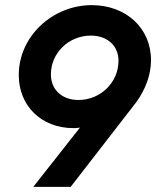

<svg xmlns="http://www.w3.org/2000/svg" viewBox="-20 -727 608 747"><path d="M109.5 0H255L511 -330.5C546 -379.5 567.5 -435.5 567.5 -493C567.5 -619 469 -707 337 -707C184 -707 53 -585.5 53 -435C53 -316 140 -228.5 266 -228.5C273.5 -228.5 282 -229 291 -230.5ZM178 -437.5C178 -521 247.5 -588.5 333.5 -588.5C395.5 -588.5 441 -551 441 -490.5C441 -406 371 -338 285 -338C222.5 -338 178 -377 178 -437.5Z"/></svg>

Font: HK Grotesk
Style: Bold Italic
Weight: 700
Italic angle: -16°
Designer: Alfredo Marco Pradil
Foundry: Hanken Design Co.
Version: Version 3.001;FEAKit 1.0